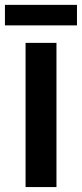

<svg xmlns="http://www.w3.org/2000/svg" viewBox="-20 -757 332 777"><path d="M83.5 0V-583.5H208.5V0ZM291.5 -737.3V-654.3H0V-737.3Z"/></svg>

Font: Resagnicto
Style: Bold
Weight: 700
Version: Version 0.9991